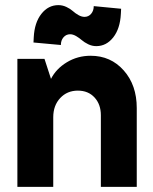

<svg xmlns="http://www.w3.org/2000/svg" viewBox="-20 -730 598 750"><path d="M47.9 0V-500H153.8L179.2 -421.9Q199.2 -461.4 241.2 -486.8Q283.2 -512.2 334 -512.2Q412.6 -512.2 463.4 -454.8Q514.2 -397.5 514.2 -308.1V0H374V-279.8Q374 -322.3 349.4 -349.1Q324.7 -376 284.2 -376Q242.2 -376 215.1 -346.9Q188 -317.9 188 -272V0ZM110.8 -564 111.8 -584Q114.7 -641.6 141.6 -675.8Q168.5 -710 208 -710Q224.1 -710 239.3 -702.9Q254.4 -695.8 264.2 -687Q273.9 -678.2 286.4 -671.1Q298.8 -664.1 310.1 -664.1Q325.7 -664.1 335.9 -676Q346.2 -688 346.2 -706.1L453.1 -695.8L452.1 -675.8Q449.2 -618.2 422.4 -584Q395.5 -549.8 356 -549.8Q339.8 -549.8 324.7 -557.1Q309.6 -564.5 299.8 -573Q290 -581.5 277.6 -588.9Q265.1 -596.2 253.9 -596.2Q238.3 -596.2 228 -584.2Q217.8 -572.3 217.8 -554.2Z"/></svg>

Font: Apfel Grotezk
Style: Bold
Weight: 700
Designer: Luigi Gorlero
Foundry: Collletttivo
Version: Version 2.000;FEAKit 1.0